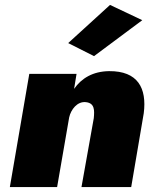

<svg xmlns="http://www.w3.org/2000/svg" viewBox="-20 -760 627 780"><path d="M558 -678 427 -740 257 -585 362 -532ZM361 -280 311 0H513L564 -300C577 -402 540 -472 423 -471C357 -470 311 -442 281 -399L291 -460H99L20 0H212L261 -283C268 -315 294 -349 329 -345C365 -341 364 -312 361 -280Z"/></svg>

Font: Jost* Black
Style: Italic
Weight: 900
Italic angle: -10°
Version: Version 3.7